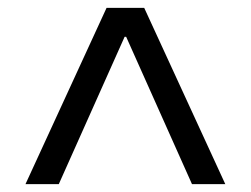

<svg xmlns="http://www.w3.org/2000/svg" viewBox="-20 -750 640 490"><path d="M45 -280 252 -730H348L555 -280H470L302 -656H298L130 -280Z"/></svg>

Font: M PLUS Code Latin Expanded
Style: Regular
Weight: 400
Width: 7
Designer: Coji Morishita
Foundry: UNDERFOREST DESIGN
Version: Version 1.002; ttfautohint (v1.8.3)